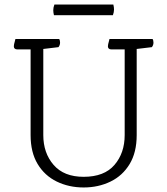

<svg xmlns="http://www.w3.org/2000/svg" viewBox="-20 -817 738 847"><path d="M530 -221V-599H472Q456 -599 456 -613Q456 -620 461 -637L463 -645H653Q657 -639 657 -629Q657 -618 650 -609L583 -601V-221Q583 -145 552 -93.5Q521 -42 467.5 -16Q414 10 349 10Q284 10 230.5 -16Q177 -42 146 -93.5Q115 -145 115 -221V-599H57Q41 -599 41 -613Q41 -620 46 -637L48 -645H241Q245 -639 245 -629Q245 -618 238 -609L171 -601V-221Q171 -142 216.5 -89.5Q262 -37 349 -37Q440 -37 485 -89.5Q530 -142 530 -221ZM478 -750H218Q215 -762 215 -772Q215 -784 220 -797H480Q483 -785 483 -775Q483 -763 478 -750Z"/></svg>

Font: Scope One
Style: Regular
Weight: 400
Designer: Dalton Maag Ltd
Foundry: Dalton Maag Ltd
Version: Version 1.002; ttfautohint (v1.4.1) -l 11 -r 50 -G 50 -x 14 